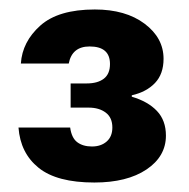

<svg xmlns="http://www.w3.org/2000/svg" viewBox="-20 -733 398 405"><path d="M179 -348Q100 -348 61.5 -379Q23 -410 19 -464H128Q131 -442 143 -433Q155 -424 174 -424Q193 -424 205 -434.5Q217 -445 217 -464Q217 -485 203 -495.5Q189 -506 167 -506H129V-557H163Q186 -557 199 -567Q212 -577 212 -598Q212 -635 169 -635Q132 -635 125 -599H24Q27 -645 65 -679Q103 -713 180 -713Q245 -713 285 -683Q325 -653 325 -609Q325 -577 307 -558Q289 -539 258 -532V-529Q292 -519 311 -499Q330 -479 330 -447Q330 -403 289 -375.5Q248 -348 179 -348Z"/></svg>

Font: DM Sans ExtraBold
Style: Regular
Weight: 800
Designer: Colophon Foundry, Jonny Pinhorn
Foundry: Colophon Foundry
Version: Version 4.004; ttfautohint (v1.8.4.7-5d5b)